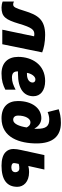

<svg xmlns="http://www.w3.org/2000/svg" viewBox="813 -1641 820 2522"><g transform="rotate(90 1223.0 -380.0)"><path d="M61 10C182 10 221 -44 273 -218C324 -393 355 -421 412 -421C421 -421 430 -420 439 -418L352 0H543L650 -524C600 -545 516 -563 421 -563C218 -563 158 -465 105 -291C69 -173 54 -143 21 -143C12 -143 -1 -144 -18 -153V-5C7 5 39 10 61 10Z M928 10C1024 10 1080 -10 1140 -40V-175C1083 -145 1036 -127 980 -127C927 -127 900 -149 900 -198V-206H929C1135 -206 1226 -287 1226 -409C1226 -502 1150 -563 1026 -563C811 -563 709 -390 709 -209C709 -73 788 10 928 10ZM919 -324C926 -374 961 -435 1005 -435C1033 -435 1046 -419 1046 -398C1046 -364 1017 -324 933 -324Z M1516 10C1772 10 1846 -232 1846 -451C1846 -662 1752 -770 1576 -770C1497 -770 1446 -757 1397 -741L1434 -596C1463 -608 1500 -617 1530 -617C1621 -617 1654 -573 1654 -456C1654 -449 1654 -435 1653 -424H1649C1624 -475 1574 -513 1514 -513C1384 -513 1289 -391 1289 -206C1289 -74 1364 10 1516 10ZM1536 -143C1497 -143 1480 -173 1480 -205C1480 -306 1521 -370 1568 -370C1605 -370 1625 -343 1636 -320C1621 -222 1588 -143 1536 -143Z M2138 10C2324 10 2416 -61 2416 -197C2416 -279 2352 -352 2222 -352C2195 -352 2166 -349 2142 -342L2189 -553H1999L1932 -244C1924 -209 1919 -175 1919 -146C1919 -66 1971 10 2138 10ZM2162 -119C2132 -119 2104 -128 2104 -154C2104 -167 2109 -191 2115 -216C2133 -222 2155 -224 2173 -224C2208 -224 2224 -199 2224 -172C2224 -137 2198 -119 2162 -119Z"/></g></svg>

Font: Noto Sans UI Black
Style: Italic
Weight: 900
Italic angle: -372°
Designer: Monotype Design Team
Foundry: Monotype Imaging Inc.
Version: Version 1.901